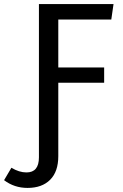

<svg xmlns="http://www.w3.org/2000/svg" viewBox="-91 -709 602 942"><path d="M455 -613H195V-378H420V-303H195V57Q195 133 155 173Q115 213 44 213Q-21 213 -71 175L-35 114Q3 137 39 137Q100 137 100 63V-689H466Z"/></svg>

Font: Fira Sans
Style: Regular
Weight: 400
Designer: Carrois Corporate & Edenspiekermann AG
Foundry: Carrois Corporate GbR & Edenspiekermann AG
Version: Version 4.106;PS 004.106;hotconv 1.0.70;makeotf.lib2.5.58329